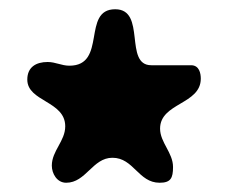

<svg xmlns="http://www.w3.org/2000/svg" viewBox="-20 -708 493 415"><path d="M92 -350C92 -333 103 -313 123 -313C166 -313 180 -367 223 -367C269 -367 279 -313 325 -313C349 -313 354 -323 354 -347C354 -378 326 -400 326 -430C326 -486 414 -482 414 -538C414 -549 411 -567 393 -567H307C247 -567 297 -688 229 -688C156 -688 212 -566 130 -566C113 -566 100 -574 83 -574C58 -574 39 -563 39 -536C39 -488 121 -490 121 -435C121 -403 92 -382 92 -350Z"/></svg>

Font: Asimov Print
Style: Regular
Weight: 500
Designer: Google
Version: Version 2.000980: 2014